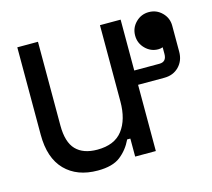

<svg xmlns="http://www.w3.org/2000/svg" viewBox="-80 -591 772 700"><g transform="rotate(-15 306.0 -241.0)"><path d="M352 -496H430V-304H525Q552 -304 552 -334V-359Q544 -356 535 -356Q507 -356 486.5 -376.5Q466 -397 466 -426Q466 -455 486.5 -475.5Q507 -496 536 -496Q565 -496 585.5 -475.5Q606 -455 606 -426V-328Q606 -294 584.5 -272Q563 -250 529 -250H430V0H352V-68H340Q323 -32 293.5 -9Q264 14 208 14Q130 14 85 -32Q40 -78 40 -166V-496H118V-180Q118 -117 145.5 -88.5Q173 -60 226 -60Q291 -60 321.5 -100Q352 -140 352 -208Z"/></g></svg>

Font: Space Mono
Style: Regular
Weight: 400
Monospace: yes
Designer: Colophon Foundry / Benjamin Critton
Foundry: Colophon Foundry
Version: Version 1.000;PS 1.003;hotconv 1.0.81;makeotf.lib2.5.63406